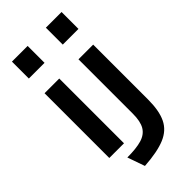

<svg xmlns="http://www.w3.org/2000/svg" viewBox="-287 -887 1073 1073"><g transform="rotate(-45 250.0 -350.0)"><path d="M321.8 -685.1V-818.8H445.8V-685.1ZM53.7 -685.1V-818.8H177.7V-685.1ZM325.7 -135.3V-564.9H441.9V-131.3Q441.9 -42.5 416.5 10Q391.1 62.5 331.1 87.4Q271 112.3 167 119.1L130.9 16.1Q201.2 16.1 243.9 3.7Q286.6 -8.8 306.2 -41.5Q325.7 -74.2 325.7 -135.3ZM57.6 -53.2V-564.9H173.8V-53.2Z"/></g></svg>

Font: BIZ UDGothic
Style: Bold
Weight: 700
Monospace: yes
Designer: TypeBank Co., Ltd.
Foundry: Morisawa Inc.
Version: Version 1.05